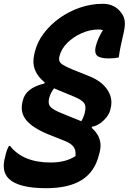

<svg xmlns="http://www.w3.org/2000/svg" viewBox="-61 -740 681 1009"><path d="M205 114Q285 114 336 80V75Q338 47 324.5 30Q311 13 278 0L195 -33Q110 -68 77 -108.5Q44 -149 57 -204L59 -212Q74 -278 172 -301L174 -307Q98 -368 119 -454L122 -467Q134 -518 168.5 -564Q203 -610 252 -645Q301 -680 359.5 -700Q418 -720 479 -720Q542 -720 576 -673Q593 -651 595 -625Q597 -599 586 -555Q579 -526 573 -496.5Q567 -467 563 -438Q540 -433 511 -433Q465 -433 449.5 -447.5Q434 -462 442 -496Q449 -522 458.5 -542.5Q468 -563 480 -582Q470 -585 456 -585Q412 -585 368 -565.5Q324 -546 292.5 -514.5Q261 -483 252 -446L251 -443Q245 -419 260.5 -406Q276 -393 322 -374L407 -340Q473 -314 503.5 -268Q534 -222 520 -169L519 -164Q514 -143 498.5 -123.5Q483 -104 463 -90.5Q443 -77 422 -74L421 -68Q482 -15 463 59L459 74Q437 163 368.5 206Q300 249 181 249Q35 249 -16 198Q-55 158 -34 84Q-27 49 -14 27H-8Q60 114 205 114ZM349 -110Q358 -106 366 -103Q377 -120 384 -145L385 -150Q393 -182 380.5 -199Q368 -216 326 -233L246 -266Q234 -271 223 -276Q205 -252 199 -230L197 -224Q190 -193 205 -177.5Q220 -162 265 -144Z"/></svg>

Font: Recursive Mn Csl St
Style: Bold Italic
Weight: 700
Italic angle: -15°
Monospace: yes
Version: Version 1.079;hotconv 1.0.112;makeotfexe 2.5.65598; ttfautoh